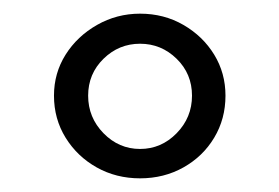

<svg xmlns="http://www.w3.org/2000/svg" viewBox="-20 -726 409 281"><path d="M185 -465Q150 -465 121.5 -481Q93 -497 76 -524.5Q59 -552 59 -586Q59 -619 76 -646Q93 -673 122 -689.5Q151 -706 185 -706Q220 -706 248.5 -689.5Q277 -673 293.5 -646Q310 -619 310 -586Q310 -552 293.5 -524.5Q277 -497 248.5 -481Q220 -465 185 -465ZM185 -508Q216 -508 238.5 -531Q261 -554 261 -586Q261 -618 238.5 -640Q216 -662 185 -662Q154 -662 131.5 -640Q109 -618 109 -586Q109 -554 131.5 -531Q154 -508 185 -508Z"/></svg>

Font: Arima
Style: Regular
Weight: 400
Designer: Joana Correia and Natanael Gama
Foundry: NDISCOVER
Version: Version 1.101;gftools[0.9.23]